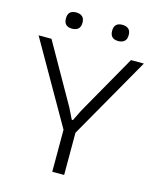

<svg xmlns="http://www.w3.org/2000/svg" viewBox="-133 -1016 910 1108"><g transform="rotate(15 322.0 -462.0)"><path d="M287 -251 7 -740H84L286 -384L318 -319H325L357 -384L559 -740H636L358 -252V0H287ZM183 -827Q134 -827 134 -876Q134 -924 183 -924Q206 -924 219.5 -912.5Q233 -901 233 -876Q233 -850 219.5 -838.5Q206 -827 183 -827ZM459 -827Q410 -827 410 -876Q410 -924 459 -924Q482 -924 495.5 -912.5Q509 -901 509 -876Q509 -850 495.5 -838.5Q482 -827 459 -827Z"/></g></svg>

Font: Encode Sans Wide
Style: Light
Weight: 300
Designer: Pablo Impallari, Andres Torresi
Foundry: Pablo Impallari, Andres Torresi
Version: Version 1.000; ttfautohint (v1.00) -l 8 -r 50 -G 200 -x 14 -